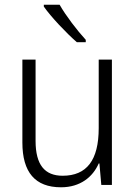

<svg xmlns="http://www.w3.org/2000/svg" viewBox="-20 -785 576 815"><path d="M233 -765H166V-757C196 -714 261 -645 306 -606H344V-616C308 -655 259 -719 233 -765ZM455 -532H399V-241C399 -105 348 -39 246 -39C170 -39 131 -85 131 -187V-532H75V-180C75 -54 129 10 239 10C321 10 374 -34 399 -91H402L410 0H455Z"/></svg>

Font: Noto Sans Telugu SemiCondensed Light
Style: Regular
Weight: 300
Width: 4
Designer: Jelle Bosma - Monotype Design Team
Foundry: Monotype Imaging Inc.
Version: Version 2.005